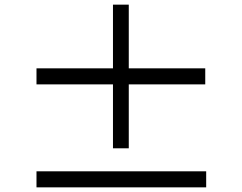

<svg xmlns="http://www.w3.org/2000/svg" viewBox="-20 -824 1040 826"><path d="M863 -530H534V-804H466V-530H137V-461H466V-186H534V-461H863ZM137 -87V-18H867V-87Z"/></svg>

Font: Source Han Sans KR Regular
Style: Regular
Weight: 400
Designer: Ryoko NISHIZUKA (kana & ideographs); Paul D. Hunt (Latin, Greek & Cyrillic); Wenlong ZHANG (bopomofo); Sandoll Communica
Foundry: Adobe Systems Incorporated
Version: Version 1.004;PS 1.004;hotconv 1.0.82;makeotf.lib2.5.63406